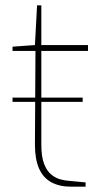

<svg xmlns="http://www.w3.org/2000/svg" viewBox="-20 -700 390 720"><path d="M27 -318V-334H290V-318ZM246 0Q203 0 172.5 -16.5Q142 -33 126.5 -68Q111 -103 111 -158L113 -509H27V-525L111 -531L119 -680H135V-531H310V-509H135V-158Q135 -113 145 -86.5Q155 -60 171 -46.5Q187 -33 204.5 -28Q222 -23 237 -22L301 -16V0Z"/></svg>

Font: Exo Thin Thin
Style: Regular
Weight: 250
Version: Version 2.000